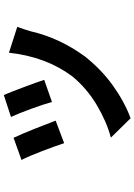

<svg xmlns="http://www.w3.org/2000/svg" viewBox="136 -770 727 1040"><g transform="rotate(-90 500.0 -250.5)"><path d="M505 -594Q521 -556 547.5 -485.5Q574 -415 587 -375L467 -333Q456 -374 431 -443Q406 -512 386 -555ZM734 -566 874 -521Q859 -480 852 -454Q851 -451 850 -448Q814 -292 714 -155Q643 -65 555.5 -2.5Q468 60 379 93L274 -14Q359 -36 450 -90Q541 -144 606 -223Q712 -365 734 -566ZM273 -541Q293 -499 321 -429Q349 -359 366 -313L244 -267Q229 -313 201 -386.5Q173 -460 153 -498Z"/></g></svg>

Font: Source Han Sans CN Bold
Style: Bold
Weight: 700
Designer: Ryoko NISHIZUKA 西塚涼子 (kana & ideographs); Paul D. Hunt (Latin, Greek & Cyrillic); Wenlong ZHANG 张文龙 (bopomofo); Sandoll 
Foundry: Adobe Systems Incorporated
Version: Version 1.00;May 30, 2023;FontCreator 11.5.0.2422 32-bit